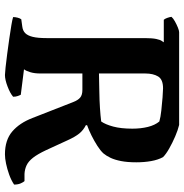

<svg xmlns="http://www.w3.org/2000/svg" viewBox="-4 -740 744 776"><g transform="rotate(90 368.0 -352.0)"><path d="M283 0Q276 0 252.5 -2.5Q229 -5 198.5 -9Q168 -13 136.5 -17.5Q105 -22 81.5 -26Q58 -30 49 -33Q49 -42 51.5 -51.5Q54 -61 58 -66L87 -70Q104 -72 114 -82Q124 -92 129 -112.5Q134 -133 134 -168V-565Q134 -595 137.5 -611.5Q141 -628 146 -634.5Q151 -641 151 -642H60Q56 -646 52.5 -655.5Q49 -665 48 -673Q54 -680 66.5 -687Q79 -694 91.5 -699Q104 -704 110 -704H485Q506 -699 531.5 -688Q557 -677 580 -664Q603 -651 615 -639Q626 -619 631 -591Q636 -563 636 -531Q636 -495 631 -469.5Q626 -444 618 -427Q610 -410 600 -398Q589 -386 569.5 -373.5Q550 -361 528 -350Q506 -339 486 -332V-327Q506 -317 519.5 -300.5Q533 -284 547 -253L587 -166Q603 -132 617.5 -113.5Q632 -95 648 -87.5Q664 -80 683 -79H712Q716 -75 721 -64Q726 -53 726 -37Q708 -25 685.5 -17Q663 -9 641.5 -4.5Q620 0 604 0Q546 0 511.5 -29.5Q477 -59 457 -111L392 -277Q385 -295 374.5 -304Q364 -313 343 -313H277V-143Q277 -119 271.5 -101.5Q266 -84 260 -77L363 -64Q365 -60 368 -52Q371 -44 371 -33Q357 -21 329.5 -10.5Q302 0 283 0ZM277 -380Q315 -381 350.5 -381.5Q386 -382 416.5 -384Q447 -386 471 -389Q483 -406 491.5 -437.5Q500 -469 500 -515Q500 -549 493 -577.5Q486 -606 471 -624Q454 -629 426.5 -632Q399 -635 373.5 -637Q348 -639 337 -639Q301 -639 289 -619Q277 -599 277 -567Z"/></g></svg>

Font: Texturina Medium 12pt
Style: Bold
Weight: 700
Version: Version 1.002